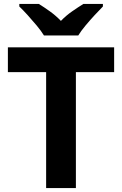

<svg xmlns="http://www.w3.org/2000/svg" viewBox="-20 -954 619 974"><path d="M365 0H214V-588H20V-714H559V-588H365ZM203 -774Q189 -797 166.5 -824Q144 -851 120.5 -877Q97 -903 78 -921V-934H177Q203 -918 233 -896.5Q263 -875 289 -848Q315 -875 346 -896.5Q377 -918 403 -934H502V-921Q484 -903 460 -877Q436 -851 413.5 -824Q391 -797 377 -774Z"/></svg>

Font: Noto Sans New Tai Lue
Style: Bold
Weight: 700
Version: Version 2.003